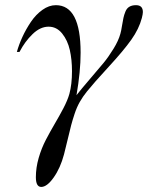

<svg xmlns="http://www.w3.org/2000/svg" viewBox="-20 -488 578 750"><path d="M56.2 -285.2H45.9Q53.7 -313.5 67.6 -343.8Q81.5 -374 100.8 -402.6Q120.1 -431.2 145.8 -449.5Q171.4 -467.8 198.2 -467.8Q294.9 -467.8 294.9 -282.2Q294.9 -208.5 278.8 -116.2Q297.9 -140.6 331.3 -179.4Q364.7 -218.3 384.3 -241.9Q403.8 -265.6 423.3 -297.4Q442.9 -329.1 450.2 -356Q453.6 -367.7 456.5 -387Q459.5 -406.2 462.2 -418.2Q464.8 -430.2 470 -442.9Q475.1 -455.6 485.4 -461.7Q495.6 -467.8 511.2 -467.8Q538.1 -467.8 538.1 -440.9Q538.1 -433.6 534.2 -418Q522.9 -375 492.9 -332.8Q462.9 -290.5 404.1 -226.6Q345.2 -162.6 319.8 -130.9Q303.2 -110.4 291.5 -89.6Q279.8 -68.8 271.5 -43.7Q263.2 -18.6 258.1 0.7Q252.9 20 244.6 55.7Q236.3 91.3 230 115.2Q215.8 168.5 189.7 205.3Q163.6 242.2 141.1 242.2Q120.1 242.2 120.1 204.1Q120.1 167 131.1 128.9Q142.1 90.8 159.2 58.1Q176.3 25.4 193.8 -4.4Q211.4 -34.2 227.8 -65.4Q244.1 -96.7 251 -121.1Q261.2 -158.2 261.2 -210Q261.2 -254.9 252.7 -292.7Q244.1 -330.6 222.7 -357.2Q201.2 -383.8 169.9 -383.8Q137.2 -383.8 107.2 -354.7Q77.1 -325.7 56.2 -285.2Z"/></svg>

Font: Flanker Steampunk
Style: Italic
Weight: 400
Italic angle: -12°
Designer: Alexey Kryukov, Leonardo Di Lena
Foundry: Alexey Kryukov, Leonardo Di Lena
Version: 1.210